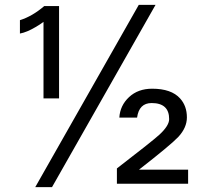

<svg xmlns="http://www.w3.org/2000/svg" viewBox="-20 -756 856 790"><path d="M754 0H461V-63Q604 -173 636 -202Q676 -239 676 -266Q676 -332 604 -332Q552 -332 544 -272H471Q474 -322 511 -356.5Q548 -391 606 -391Q685 -391 721 -351Q749 -320 749 -273Q749 -231 714 -193Q683 -160 552 -58H754ZM620 -736 194 14H125L551 -736ZM223 -351H159V-666Q143 -654 127 -645Q90 -623 62 -618V-673Q113 -689 162 -731H223Z"/></svg>

Font: Mingzat
Style: Regular
Weight: 400
Designer: Jason Glavy (Lepcha), Lorna Priest (Lepcha additions), Walt Agee (Sophia), Victor Gaultney (Sophia)
Foundry: SIL International
Version: Version 0.100